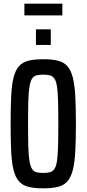

<svg xmlns="http://www.w3.org/2000/svg" viewBox="-20 -1019 472 1047"><path d="M216 8Q167 8 135 0Q103 -8 83.5 -30Q64 -52 54 -91.5Q44 -131 41 -193Q38 -255 38 -344Q38 -433 41 -495Q44 -557 54 -596.5Q64 -636 83.5 -658Q103 -680 135 -688Q167 -696 216 -696Q264 -696 296 -688Q328 -680 347.5 -658Q367 -636 377 -596.5Q387 -557 390.5 -495Q394 -433 394 -344Q394 -255 390.5 -193Q387 -131 377 -91.5Q367 -52 347.5 -30Q328 -8 296 0Q264 8 216 8ZM216 -76Q238 -76 252.5 -80Q267 -84 276.5 -97.5Q286 -111 290.5 -139.5Q295 -168 296.5 -217.5Q298 -267 298 -344Q298 -421 296.5 -470.5Q295 -520 290.5 -548.5Q286 -577 276.5 -590.5Q267 -604 252.5 -608Q238 -612 216 -612Q193 -612 178.5 -608Q164 -604 155 -590.5Q146 -577 141 -548.5Q136 -520 134.5 -470.5Q133 -421 133 -344Q133 -267 134.5 -217.5Q136 -168 141 -139.5Q146 -111 155 -97.5Q164 -84 178.5 -80Q193 -76 216 -76ZM176 -774V-859H257V-774ZM113 -935V-999H320V-935Z"/></svg>

Font: Saira ExtraCondensed SemiBold
Style: Regular
Weight: 600
Width: 2
Designer: Hector Gatti with collaboration of the Omnibus-Type team
Foundry: Omnibus-Type
Version: Version 1.101